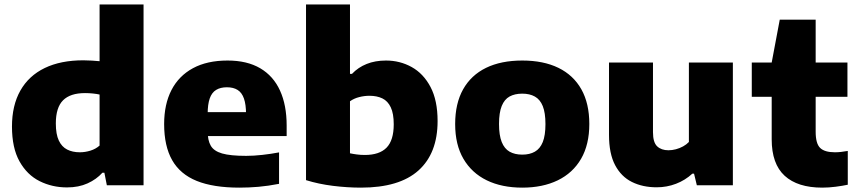

<svg xmlns="http://www.w3.org/2000/svg" viewBox="-20 -828 3832 858"><path d="M279.5 9.5Q213 9.5 157 -18.5Q101 -46.5 67.2 -106.8Q33.5 -167 33.5 -262.5Q33.5 -357 71 -423.2Q108.5 -489.5 179.8 -524Q251 -558.5 352.5 -558.5Q372 -558.5 390.8 -557.2Q409.5 -556 425 -554.5V-808H621.5V0H457.5L446.5 -56H437.5Q411 -26.5 371.2 -8.5Q331.5 9.5 279.5 9.5ZM336.5 -147.5Q360.5 -147.5 384 -154.8Q407.5 -162 425 -177.5V-405.5Q412 -408.5 394.8 -410.2Q377.5 -412 360 -412Q294 -412 261.8 -379.8Q229.5 -347.5 229.5 -276.5Q229.5 -228 242.8 -200Q256 -172 280 -159.8Q304 -147.5 336.5 -147.5Z M1050 10.5Q933.5 10.5 859.2 -19.5Q785 -49.5 749.2 -112.5Q713.5 -175.5 713.5 -273.5Q713.5 -362 746.2 -425.5Q779 -489 842.2 -523.2Q905.5 -557.5 997 -557.5Q1084 -557.5 1142.8 -523Q1201.5 -488.5 1231.2 -423.5Q1261 -358.5 1261 -267V-220H812.5V-327H1109.5L1079.5 -317.5Q1079.5 -361 1070.2 -387.5Q1061 -414 1042 -426Q1023 -438 994 -438Q965 -438 945.8 -426.2Q926.5 -414.5 917.2 -388Q908 -361.5 908 -318.5V-241.5Q908 -201 921.8 -177Q935.5 -153 972.5 -142.2Q1009.5 -131.5 1080 -131.5Q1113.5 -131.5 1152 -135.8Q1190.5 -140 1227 -147V-6.5Q1178.5 3 1135 6.8Q1091.5 10.5 1050 10.5Z M1593 10.5Q1532 10.5 1467.8 2.5Q1403.5 -5.5 1347.5 -23V-808H1544V-498H1553Q1580.5 -527 1618.5 -542.2Q1656.5 -557.5 1705 -557.5Q1767 -557.5 1819.5 -528.5Q1872 -499.5 1903.8 -439.5Q1935.5 -379.5 1935.5 -287Q1935.5 -143 1850 -66.2Q1764.5 10.5 1593 10.5ZM1610.5 -135.5Q1675.5 -135.5 1707.5 -168.2Q1739.5 -201 1739.5 -272.5Q1739.5 -320.5 1726.2 -348.5Q1713 -376.5 1688.8 -388.2Q1664.5 -400 1631 -400Q1608.5 -400 1585.5 -394.2Q1562.5 -388.5 1544 -375.5V-143Q1557.5 -140 1574.5 -137.8Q1591.5 -135.5 1610.5 -135.5Z M2314 10.5Q2222.5 10.5 2155.2 -22.2Q2088 -55 2051 -118.2Q2014 -181.5 2014 -273.5Q2014 -365.5 2049.5 -428.8Q2085 -492 2152 -524.8Q2219 -557.5 2314 -557.5Q2408.5 -557.5 2475.5 -524.8Q2542.5 -492 2578 -428.8Q2613.5 -365.5 2613.5 -274Q2613.5 -182 2576.8 -118.5Q2540 -55 2472.5 -22.2Q2405 10.5 2314 10.5ZM2314 -137Q2347 -137 2370.2 -150.2Q2393.5 -163.5 2405.5 -193.2Q2417.5 -223 2417.5 -273.5Q2417.5 -324 2405.5 -353.8Q2393.5 -383.5 2370.2 -396.5Q2347 -409.5 2314 -409.5Q2280.5 -409.5 2257.2 -396.8Q2234 -384 2222 -354.2Q2210 -324.5 2210 -274Q2210 -223.5 2222 -193.5Q2234 -163.5 2257.2 -150.2Q2280.5 -137 2314 -137Z M2914.5 9Q2852 9 2804 -14.8Q2756 -38.5 2728.8 -90Q2701.5 -141.5 2701.5 -225V-548.5H2898V-237.5Q2898 -191.5 2916.8 -174Q2935.5 -156.5 2967 -156.5Q2983.5 -156.5 3000.5 -161Q3017.5 -165.5 3032.5 -173.8Q3047.5 -182 3058.5 -193.5V-548.5H3255V0H3094L3081.5 -52H3074Q3042 -22.5 3001 -6.8Q2960 9 2914.5 9Z M3654.5 10.5Q3544.5 10.5 3486.5 -42.5Q3428.5 -95.5 3428.5 -205.5V-548.5L3464.5 -740H3625V-239.5Q3625 -186.5 3645 -167Q3665 -147.5 3711 -147.5Q3724 -147.5 3737.8 -149Q3751.5 -150.5 3768.5 -153.5V-2.5Q3745 2.5 3714.2 6.5Q3683.5 10.5 3654.5 10.5ZM3339.5 -395.5V-548.5H3767V-395.5Z"/></svg>

Font: Encode Sans SemiExpanded ExtraBold
Style: Regular
Weight: 800
Width: 6
Designer: Multiple Designers
Foundry: Impallari Type
Version: Version 3.002